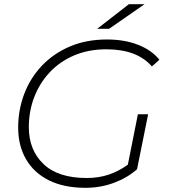

<svg xmlns="http://www.w3.org/2000/svg" viewBox="-20 -894 813 919"><path d="M389 5Q286 5 214 -31Q142 -67 104.5 -132Q67 -197 67 -283Q67 -368 96 -444.5Q125 -521 180.5 -579.5Q236 -638 314.5 -671.5Q393 -705 492 -705Q576 -705 641 -679.5Q706 -654 743 -608L707 -576Q636 -658 489 -658Q404 -658 335.5 -629Q267 -600 218.5 -548.5Q170 -497 144 -429.5Q118 -362 118 -285Q118 -176 188 -109Q258 -42 395 -42Q453 -42 501.5 -58.5Q550 -75 592 -106L640 -347H689L636 -84Q590 -43 525.5 -19Q461 5 389 5ZM445 -756 597 -874H672L502 -756Z"/></svg>

Font: Montserrat Light
Style: Italic
Weight: 300
Italic angle: -11.3°
Designer: Julieta Ulanovsky
Foundry: Julieta Ulanovsky
Version: Version 9.000; ttfautohint (v1.8.4.7-5d5b)